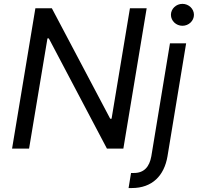

<svg xmlns="http://www.w3.org/2000/svg" viewBox="-20 -770 1025 995"><path d="M740.1 -727.3H653.4L558.2 -154.8H551.1L248.6 -727.3H163.4L42.6 0H130.7L225.9 -571H233L534.1 0H619.3ZM646.3 204.5H663.4C768.5 204.5 831 140.6 848 39.8L944.6 -545.5H860.8L764.2 39.8C754.3 95.2 725.9 126.4 674.7 126.4H659.1ZM865.8 -693.2C865.8 -661.9 892.8 -636.4 925.4 -636.4C958.1 -636.4 985.1 -661.9 985.1 -693.2C985.1 -724.4 958.1 -750 925.4 -750C892.8 -750 865.8 -724.4 865.8 -693.2Z"/></svg>

Font: Magic Ui Pro
Style: Italic
Weight: 400
Italic angle: -9.39999°
Designer: Stefan Endress, Andreas Faust
Version: Version 1.000;FEAKit 1.0